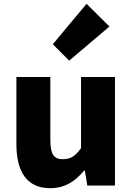

<svg xmlns="http://www.w3.org/2000/svg" viewBox="-20 -973 694 1007"><path d="M243 14C321 14 374 -22 421 -78H425L438 0H583V-569H405V-196C375 -154 350 -138 310 -138C265 -138 244 -160 244 -239V-569H66V-217C66 -75 119 14 243 14ZM343 -655 554 -834 434 -953 257 -741Z"/></svg>

Font: Noto Sans Korean Black
Style: Bold
Weight: 900
Designer: Ryoko NISHIZUKA (kana & ideographs); Paul D. Hunt (Latin, Greek & Cyrillic); Wenlong ZHANG (bopomofo); Sandoll Communica
Foundry: Adobe Systems Incorporated
Version: Version 1.000;PS 1;hotconv 1.0.78;makeotf.lib2.5.61930